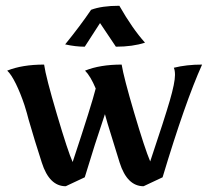

<svg xmlns="http://www.w3.org/2000/svg" viewBox="-20 -637 726 666"><path d="M125 -73Q100 -150 79 -223Q75 -240 65 -272Q51 -314 35 -346.5Q19 -379 5 -392Q57 -413 133 -413Q139 -370 177.5 -240Q216 -110 232 -75Q298 -274 312 -330Q294 -373 275 -392Q327 -413 402 -413Q409 -369 445.5 -245.5Q482 -122 501 -77Q551 -226 569 -288Q587 -350 587 -377Q587 -393 583 -402Q627 -413 681 -413Q622 -282 544 -22L478 9Q421 9 395 -73Q371 -150 353 -209L344 -241Q309 -138 274 -22L208 9Q151 9 125 -73ZM206 -483Q258 -547 296 -603Q333 -617 394 -617Q439 -538 483 -489Q440 -475 382 -475L327 -557L274 -475Q242 -475 206 -483Z"/></svg>

Font: Mirza Medium
Style: Regular
Weight: 500
Designer: Arabic design by Kourosh Beigpour, Latin design by Eduardo Tunni, engineering by Lasse Fister
Version: Version 1.0010g